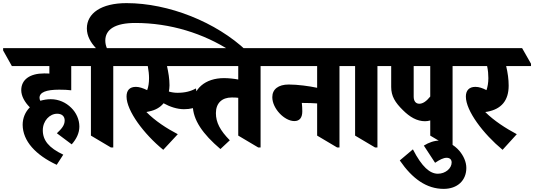

<svg xmlns="http://www.w3.org/2000/svg" viewBox="-90 -935 3419 1229"><path d="M273 120 315 55C222 11 184 -37 184 -101C184 -162 228 -207 276 -207C307 -207 324 -190 324 -164C324 -133 304 -110 274 -82L369 -11C399 -45 418 -83 418 -125C418 -170 398 -214 366 -245C332 -279 286 -300 235 -300C211 -300 189 -296 168 -290C165 -295 163 -302 163 -309C163 -344 205 -361 289 -361C317 -361 345 -360 366 -357V-512H512V-527L456 -627H-70V-612L-14 -512H226V-464C215 -465 204 -465 192 -465C101 -465 46 -425 46 -358C46 -320 68 -281 101 -248C72 -219 55 -180 55 -136C56 -32 138 57 273 120Z M620 9H635V-512H755V-527L699 -627H594C588 -641 584 -658 584 -675C584 -746 646 -788 776 -788C1000 -788 1213 -721 1386 -609H1489C1294 -794 989 -915 720 -915C558 -915 466 -850 466 -753C466 -704 491 -662 524 -627H372V-612L428 -512H492V-67Z M955 24 1048 -76C977 -113 903 -161 847 -218C852 -219 858 -220 866 -222C905 -230 936 -248 957 -274C998 -251 1045 -236 1087 -236C1128 -236 1160 -244 1184 -260L1164 -369C1132 -351 1095 -341 1046 -341C1027 -341 1008 -344 991 -349C993 -361 995 -375 995 -389C995 -430 988 -471 979 -512H1172V-527L1117 -627H615V-612L671 -512H856C861 -485 864 -458 864 -435C864 -405 860 -379 852 -358C825 -371 801 -379 780 -379C739 -379 720 -356 720 -317C720 -226 831 -77 955 24Z M1321 19 1381 -37C1319 -100 1292 -151 1292 -211C1292 -275 1331 -311 1393 -311C1408 -311 1422 -311 1435 -309V-67L1563 9H1578V-512H1697V-527L1641 -627H1044V-612L1100 -512H1435V-426C1409 -431 1375 -435 1344 -435C1223 -435 1144 -366 1144 -263C1144 -167 1209 -76 1321 19Z M1794 -160C1828 -160 1845 -182 1845 -222C1845 -240 1844 -259 1842 -276C1844 -276 1846 -276 1849 -276C1885 -276 1913 -275 1940 -273V-67L2068 9H2083V-512H2202V-527L2146 -627H1558V-612L1614 -512H1940V-373C1889 -384 1815 -394 1758 -394C1692 -394 1653 -364 1653 -313C1653 -240 1731 -160 1794 -160Z M2311 9H2326V-512H2446V-527L2390 -627H2063V-612L2119 -512H2183V-67Z M2631 -159C2642 -159 2653 -161 2664 -164V-67L2792 9H2807V-512H2927V-527L2871 -627H2306V-612L2362 -512H2414V-378C2414 -320 2439 -279 2489 -230C2533 -186 2579 -159 2631 -159ZM2558 -317V-512H2664V-317C2639 -286 2616 -271 2594 -271C2571 -271 2558 -288 2558 -317Z M2750 274C2838 274 2895 220 2895 140C2895 101 2877 62 2850 30C2817 -8 2769 -35 2723 -35C2689 -35 2655 -23 2623 -3L2695 107C2725 87 2748 75 2769 75C2790 75 2801 87 2801 105C2801 143 2761 177 2713 177C2662 177 2611 134 2553 21L2469 92C2550 210 2641 274 2750 274Z M3127 24 3218 -76C3147 -114 3072 -162 3016 -218C3020 -218 3025 -219 3030 -220C3119 -237 3166 -291 3166 -387C3166 -427 3160 -470 3150 -512H3309V-527L3252 -627H2787V-612L2843 -512H3028C3034 -485 3036 -458 3036 -435C3036 -404 3031 -379 3024 -358C2999 -371 2976 -379 2953 -379C2912 -379 2892 -355 2892 -317C2892 -225 3004 -78 3127 24Z"/></svg>

Font: Noto Serif Devanagari Condensed Black
Style: Regular
Weight: 900
Width: 3
Designer: Universal Thirst, Indian Type Foundry and the Monotype Design Team
Foundry: Monotype Imaging Inc.
Version: Version 2.004